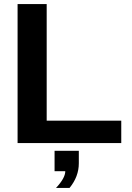

<svg xmlns="http://www.w3.org/2000/svg" viewBox="-20 -708 651 950"><path d="M580 0H67V-688H211V-111H580ZM370 38V100Q370 166 324 222H257Q303 173 303 139H250V38Z"/></svg>

Font: Libra Sans
Style: Bold
Weight: 700
Foundry: Context Ltd
Version: Version 1.000